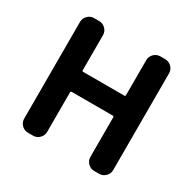

<svg xmlns="http://www.w3.org/2000/svg" viewBox="-162 -907 1080 1074"><g transform="rotate(30 378.5 -370.0)"><path d="M148.4 0Q125 0 107.9 -17.1Q90.8 -34.2 90.8 -57.6V-682.6Q90.8 -706.1 107.9 -723.1Q125 -740.2 148.4 -740.2H181.6Q205.1 -740.2 222.2 -723.1Q239.3 -706.1 239.3 -682.6V-456.1Q239.3 -449.2 246.1 -449.2H511.7Q518.6 -449.2 518.6 -456.1V-682.6Q518.6 -706.1 535.6 -723.1Q552.7 -740.2 576.2 -740.2H608.4Q631.8 -740.2 648.9 -723.1Q666 -706.1 666 -682.6V-57.6Q666 -34.2 648.9 -17.1Q631.8 0 608.4 0H576.2Q552.7 0 535.6 -17.1Q518.6 -34.2 518.6 -57.6V-312.5Q518.6 -320.3 511.7 -320.3H246.1Q239.3 -320.3 239.3 -312.5V-57.6Q239.3 -34.2 222.2 -17.1Q205.1 0 181.6 0Z"/></g></svg>

Font: Gen Jyuu Gothic P Bold
Style: Bold
Weight: 700
Designer: [Source Han Sans]
Ryoko NISHIZUKA  (kana & ideographs); Paul D. Hunt (Latin, Greek & Cyrillic); Wenlong ZHANG  (bopomofo
Version: Version 1.002.20150607